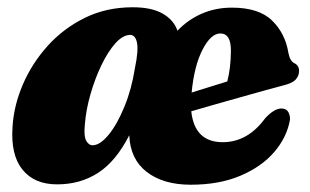

<svg xmlns="http://www.w3.org/2000/svg" viewBox="-20 -495 852 528"><path d="M777.5 -166Q769 -117.5 734.2 -77Q699.5 -36.5 641.2 -11.8Q583 13 504.5 13Q429 13 383.5 -22.2Q338 -57.5 335.5 -123Q299 -51.5 250 -19.8Q201 12 137 12Q74.5 12 41.8 -28.5Q9 -69 14.5 -146.5Q18 -205 43 -263Q68 -321 111.2 -369Q154.5 -417 213.5 -446Q272.5 -475 345 -475Q397 -475 427.5 -457.5Q458 -440 468 -410.5Q497 -441 535 -457.5Q573 -474 617.5 -474Q692 -474 728.2 -438.5Q764.5 -403 773 -350Q777.5 -327 789 -321.5Q802.5 -315 802.5 -300Q802.5 -287.5 793.8 -277Q785 -266.5 760.5 -260.5Q739.5 -255 707.8 -246.2Q676 -237.5 639.8 -227.2Q603.5 -217 568.5 -207Q533.5 -197 506 -189Q515 -104 592.5 -104Q661 -104 709 -169.5Q735.5 -198.5 756.5 -196.5Q768.5 -195.5 773.2 -186.2Q778 -177 777.5 -166ZM586 -403Q560 -403 537 -358.5Q514 -314 507 -240.5Q529 -247.5 555 -255.5Q581 -263.5 605 -271Q614.5 -306.5 615 -354.5Q615.5 -403 586 -403ZM213.5 -154Q210 -121 217 -108.2Q224 -95.5 234.5 -95.5Q255 -95.5 278.8 -124.5Q302.5 -153.5 322.2 -201.8Q342 -250 351 -307.5Q361 -355.5 356.8 -377.2Q352.5 -399 338 -399Q318 -399 297.2 -375.8Q276.5 -352.5 258.8 -315.5Q241 -278.5 228.8 -235.8Q216.5 -193 213.5 -154Z"/></svg>

Font: Fraunces 72pt S050 Black
Style: Italic
Weight: 900
Italic angle: -16°
Version: Version 1.000; ttfautohint (v1.8.3)